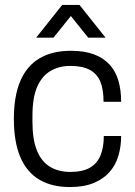

<svg xmlns="http://www.w3.org/2000/svg" viewBox="-20 -743 545 775"><path d="M262 12Q189 12 138.5 -18Q88 -48 62 -109Q36 -170 36 -263Q36 -355 62 -416Q88 -477 139.5 -507.5Q191 -538 266 -538Q321 -538 359.5 -523.5Q398 -509 422.5 -482Q447 -455 458 -417Q469 -379 469 -332H398Q398 -383 384.5 -414.5Q371 -446 341.5 -461.5Q312 -477 264 -477Q219 -477 184.5 -457Q150 -437 130.5 -393.5Q111 -350 111 -275V-251Q111 -180 129 -135.5Q147 -91 181.5 -70Q216 -49 264 -49Q314 -49 343.5 -66.5Q373 -84 386 -116.5Q399 -149 399 -194H469Q469 -152 458 -114.5Q447 -77 422.5 -49Q398 -21 358.5 -4.5Q319 12 262 12ZM126 -591 231 -723H301L406 -591H336L247 -702H285L196 -591Z"/></svg>

Font: Archivo SemiBold Light
Style: Regular
Weight: 300
Version: Version 2.001